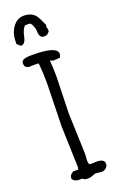

<svg xmlns="http://www.w3.org/2000/svg" viewBox="-165 -899 574 940"><g transform="rotate(-20 122.0 -428.5)"><path d="M12.2 0ZM183.6 -776.9 181.2 -768.6Q185.5 -753.4 185.5 -747.8Q185.5 -742.2 177.5 -734.6Q169.4 -727.1 155.8 -727.1Q130.9 -727.1 130.9 -764.6Q130.9 -775.4 123.8 -793Q116.7 -810.5 107.9 -810.5H86.9Q71.3 -799.3 63 -759.3Q55.2 -722.7 33.7 -722.7L15.1 -738.3Q14.6 -783.7 28.3 -809.6Q52.7 -856.9 94.7 -856.9Q136.7 -856.9 156.7 -830.1Q166 -817.9 183.6 -776.9ZM139.6 -332.5 147 -120.1 145.5 -89.8 144.5 -90.3Q144.5 -71.3 149.4 -64L157.2 -62.5L186 -63.5Q227.1 -63.5 227.1 -38.6Q227.1 -25.9 217 -16.8Q207 -7.8 193.8 -7.8Q193.8 -7.8 160.6 -11.2Q158.2 -11.2 145.5 -5.6Q132.8 0 117.4 0Q102.1 0 91.8 -9.8Q84 -8.8 79.6 -8.8Q51.8 -8.8 42.5 -26.9Q42.5 -46.4 58.1 -53.7L61.5 -57.6H89.8L91.8 -70.8L85 -283.2L90.3 -505.9Q90.3 -562 85.4 -612.3L66.4 -613.3Q62.5 -613.8 54.7 -613Q46.9 -612.3 37.8 -612.3Q28.8 -612.3 20.5 -617.9Q12.2 -623.5 12.2 -639.2Q12.2 -662.1 61.5 -662.1H69.8Q198.2 -662.1 198.2 -621.6Q198.2 -616.2 192.4 -603L158.2 -600.6L141.1 -606.4Q145 -569.8 145 -523.4Z"/></g></svg>

Font: Amatic
Style: Bold
Weight: 700
Width: 3
Version: Version 2.000; ttfautohint (v0.92-dirty) -l 8 -r 50 -G 50 -x